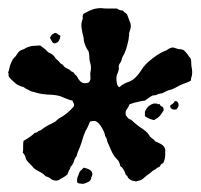

<svg xmlns="http://www.w3.org/2000/svg" viewBox="-20 -756 494 473"><path d="M172 -305 170 -307Q169 -317 173 -324Q175 -332 179 -336Q183 -339 186 -343Q215 -337 205 -319Q204 -311 198 -308Q192 -305 185 -303Q173 -304 172 -305ZM103 -663Q108 -672 110 -672Q115 -675 116 -675Q117 -675 121 -673Q123 -671 125 -670Q127 -669 129 -668Q127 -654 120 -651Q116 -649 115 -649Q112 -649 109 -652ZM274 -541Q281 -548 293 -553Q304 -556 312.5 -564Q321 -572 328 -583Q336 -597 355.5 -612Q375 -627 390 -632L396 -636Q401 -638 402 -638.5Q403 -639 405 -639Q409 -639 410 -638L420 -635Q429 -635 433 -632Q437 -629 442 -622Q444 -619 445.5 -617Q447 -615 449 -613Q451 -609 451 -605Q451 -593 453 -585Q454 -578 453 -571Q450 -562 450 -557Q445 -555 441 -553Q437 -551 433 -550Q425 -547 416 -542Q404 -535 396 -534Q391 -532 387 -530Q383 -528 379 -526Q375 -526 369 -524Q365 -521 357 -521Q352 -519 347 -515.5Q342 -512 337 -508Q334 -508 331 -507.5Q328 -507 324 -506L311 -503Q308 -502 305 -501Q302 -500 299 -499Q296 -491 292 -486Q288 -481 290 -472Q293 -468 295.5 -465Q298 -462 303 -461Q319 -446 332 -438Q344 -430 350 -419Q361 -411 362 -408Q379 -401 383 -396Q388 -389 387 -383Q388 -365 382 -354Q376 -352 375 -348Q374 -345 368 -343Q366 -341 363 -339Q360 -337 356 -335Q354 -333 349 -329Q344 -325 342 -324Q330 -313 326 -312L315 -309Q305 -311 303 -312Q300 -314 298 -315.5Q296 -317 295 -319Q294 -323 290 -325Q285 -342 276 -347Q275 -358 267 -365Q260 -372 255 -383Q250 -394 248 -399Q247 -401 246 -403.5Q245 -406 244 -408Q244 -414 239 -421Q238 -430 230 -443Q222 -456 214 -458Q201 -458 201 -455Q198 -447 196.5 -444Q195 -441 194 -439Q190 -433 189 -429Q187 -423 186 -422Q183 -412 181 -405.5Q179 -399 177 -394Q170 -379 169 -372Q163 -364 162 -358Q159 -350 154 -345Q152 -338 150 -336Q148 -332 146 -326L142 -323Q135 -318 131.5 -316.5Q128 -315 126 -313Q122 -311 119 -311Q109 -311 102 -318Q98 -320 92 -322Q88 -327 82 -330.5Q76 -334 70 -337Q63 -341 59 -347L50 -356Q44 -362 43 -368Q42 -374 36 -380Q37 -384 37 -388Q37 -392 37 -396Q37 -405 38 -409Q56 -419 66 -429Q72 -429 73 -432Q74 -433 80 -435Q85 -439 89 -441.5Q93 -444 98 -447L104 -450Q110 -453 113 -454.5Q116 -456 118 -458Q122 -462 125 -464Q146 -475 162 -494Q163 -498 162 -501Q159 -504 159 -508Q154 -509 148.5 -511Q143 -513 138 -515Q128 -520 117 -521.5Q106 -523 97 -523Q84 -524 75.5 -526Q67 -528 57 -531L45 -537Q42 -538 39 -541Q23 -546 19 -550Q13 -555 6.5 -561.5Q0 -568 1 -571Q2 -573 0 -578Q2 -581 3 -587Q4 -595 11 -609Q13 -612 19 -618Q27 -631 31 -632L39 -635Q41 -636 42.5 -637Q44 -638 46 -639Q56 -643 63 -643L79 -644L91 -635Q93 -633 95 -631Q97 -629 99 -627Q107 -624 113 -618Q117 -611 124 -606Q129 -599 132 -598Q135 -597 139 -591Q145 -587 148 -586Q151 -585 156 -580Q162 -578 163 -575Q165 -571 169 -569Q172 -562 177 -556.5Q182 -551 190 -551Q196 -551 200 -554L203 -561Q203 -568 202.5 -571.5Q202 -575 203 -579Q204 -583 204 -590Q204 -595 203 -598Q202 -601 201 -606Q200 -611 200 -618Q200 -622 198 -630Q192 -638 189 -647Q187 -653 186.5 -656.5Q186 -660 186 -663Q183 -674 181 -686.5Q179 -699 184 -710Q182 -721 189 -724Q200 -730 209 -733Q218 -736 230 -736Q236 -735 242.5 -735Q249 -735 257 -735H268Q275 -730 283 -730Q285 -726 289 -724Q293 -722 294 -718L300 -702Q304 -693 301 -684L298 -674V-667Q297 -665 297 -660Q294 -645 290.5 -634.5Q287 -624 281 -614Q279 -604 276 -601Q271 -595 273 -587Q272 -582 271 -579Q270 -576 269 -574Q265 -566 268 -551Q269 -544 274 -541ZM370 -499 373 -500Q375 -495 378 -494Q382 -493 383 -488Q384 -483 381 -481Q377 -474 374.5 -471.5Q372 -469 370 -467Q368 -465 365 -463.5Q362 -462 360 -460Q346 -463 337 -470V-481Q344 -497 359 -501H366ZM400 -497Q404 -499 405.5 -500.5Q407 -502 408 -503Q410 -507 413 -507Q416 -507 418 -504Q420 -501 420 -498Q420 -492 415 -487Q413 -486 410 -486Q405 -486 401.5 -489Q398 -492 400 -497Z"/></svg>

Font: Black And White Picture
Style: Regular
Weight: 400
Designer: AsiaSoft Inc.
Foundry: AsiaSoft Inc.
Version: Version 1.64